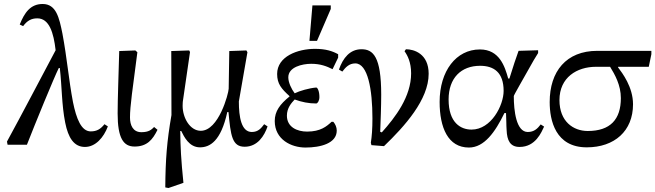

<svg xmlns="http://www.w3.org/2000/svg" viewBox="-20 -726 3287 963"><path d="M406 11C459 11 500 -36 521 -92L504 -103C484 -78 465 -67 435 -67C388 -67 363 -130 346 -214C325 -324 316 -436 293 -558C277 -637 262 -706 194 -706C133 -706 103 -663 79 -603L96 -595C116 -622 137 -634 167 -634C227 -634 249 -562 259 -474C184 -333 91 -155 15 -16L18 0H115C154 -100 252 -340 275 -385H280C291 -289 289 -201 307 -111C322 -35 351 11 406 11Z M655 9C718 9 746 -26 770 -75L753 -89C740 -76 727 -63 689 -63C647 -63 632 -98 632 -137C632 -193 645 -280 669 -464L659 -473L578 -470C575 -360 570 -226 570 -157C570 -33 599 9 655 9Z M983 13C1032 13 1088 -17 1120 -164H1126C1137 -46 1144 10 1207 10C1272 10 1306 -45 1322 -92L1305 -103C1290 -83 1275 -64 1243 -64C1190 -64 1178 -140 1178 -217L1221 -464L1216 -473L1130 -470L1127 -281C1126 -256 1077 -70 987 -70C933 -70 896 -135 896 -195C896 -207 897 -217 897 -217L933 -465L929 -473L839 -470L840 -149C817 -17 810 74 809 214L825 217L900 191C888 73 885 12 884 -69H889C903 -41 928 13 983 13Z M1512 14C1588 14 1669 -7 1669 -71C1669 -88 1662 -103 1652 -115H1643C1618 -92 1588 -66 1520 -66C1471 -66 1419 -88 1419 -146C1419 -184 1441 -209 1458 -227C1494 -214 1528 -207 1566 -207C1573 -207 1582 -221 1582 -239C1582 -268 1573 -287 1566 -287C1530 -284 1482 -270 1458 -258C1442 -279 1426 -312 1426 -338C1426 -390 1496 -406 1541 -406C1587 -406 1618 -394 1648 -379L1676 -437V-454C1649 -469 1615 -481 1560 -481C1473 -481 1370 -443 1370 -355C1370 -306 1391 -281 1432 -244V-242C1384 -203 1358 -168 1358 -119C1358 -26 1441 14 1512 14ZM1570 -521 1639 -681V-699H1547L1532 -521Z M1906 7C2010 -93 2130 -226 2130 -356C2130 -457 2056 -479 2016 -479L2009 -469C2024 -448 2042 -414 2042 -358C2042 -241 1963 -138 1895 -62L1887 -65C1889 -117 1892 -194 1892 -251C1892 -443 1851 -479 1793 -479C1735 -479 1700 -435 1680 -377L1697 -367C1713 -388 1731 -408 1762 -408C1825 -408 1848 -277 1848 -132C1848 -81 1845 -41 1840 -10L1843 2Z M2332 14C2409 14 2464 -64 2510 -159H2518C2520 -126 2519 -99 2521 -74C2523 -21 2539 11 2586 11C2667 11 2696 -64 2709 -91L2692 -102C2676 -81 2659 -64 2627 -64C2569 -64 2557 -171 2557 -244C2557 -249 2598 -319 2657 -424L2679 -460V-474L2581 -471C2568 -435 2555 -397 2535 -332H2529C2512 -393 2485 -478 2387 -478C2268 -478 2185 -370 2185 -215C2185 -86 2227 14 2332 14ZM2345 -76C2291 -76 2230 -110 2230 -227C2230 -335 2293 -396 2388 -396C2457 -396 2506 -363 2506 -270C2506 -198 2444 -76 2345 -76Z M2923 13C3062 13 3155 -69 3155 -203C3155 -290 3101 -360 3080 -388V-391H3234L3247 -454V-471H2976C2820 -471 2737 -368 2737 -214C2737 -122 2766 13 2923 13ZM3040 -391C3064 -352 3094 -299 3094 -234C3094 -127 3041 -69 2928 -69C2855 -69 2786 -117 2786 -224C2786 -338 2874 -391 2969 -391Z"/></svg>

Font: STIX Two Text
Style: Regular
Weight: 400
Designer: Ross Mills, John Hudson & Paul Hanslow, Tiro Typeworks Ltd; with prior portions MicroPress Inc., and Coen Hoffman.
Foundry: Tiro Typeworks Ltd
Version: Version 2.13 b171